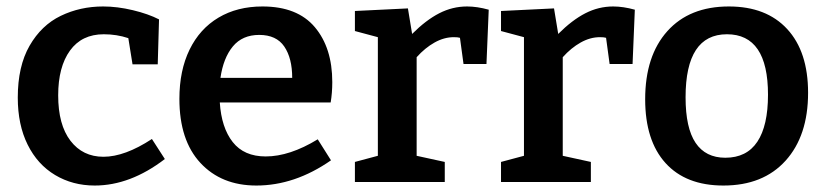

<svg xmlns="http://www.w3.org/2000/svg" viewBox="-20 -563 2556 594"><path d="M490 -71Q383 11 273 11Q205 11 150.5 -21.5Q96 -54 65.5 -115.5Q35 -177 35 -261Q35 -358 71.5 -421.5Q108 -485 168 -514Q228 -543 299 -543Q343 -543 391 -531.5Q439 -520 472 -503L468 -364H390L377 -445Q341 -457 301 -457Q233 -457 196.5 -406.5Q160 -356 160 -268Q160 -177 198 -127.5Q236 -78 300 -78Q366 -78 450 -133Z M963 -132 1004 -67Q892 11 773 11Q665 11 600 -59Q535 -129 535 -257Q535 -345 566.5 -409.5Q598 -474 656 -508.5Q714 -543 792 -543Q900 -543 954 -479Q1008 -415 1008 -309Q1008 -276 1003 -246H660Q665 -168 700 -123.5Q735 -79 802 -79Q876 -79 963 -132ZM662 -322H884Q884 -383 859.5 -419Q835 -455 782 -455Q730 -455 700.5 -419.5Q671 -384 662 -322Z M1492 -533 1485 -365H1414L1403 -446Q1397 -448 1384 -448Q1354 -448 1324.5 -431.5Q1295 -415 1269 -386V-81L1356 -62V0H1078V-62L1149 -81V-448L1078 -467V-529L1242 -537L1255 -458Q1298 -501 1339 -522Q1380 -543 1425 -543Q1456 -543 1492 -533Z M1944 -533 1937 -365H1866L1855 -446Q1849 -448 1836 -448Q1806 -448 1776.5 -431.5Q1747 -415 1721 -386V-81L1808 -62V0H1530V-62L1601 -81V-448L1530 -467V-529L1694 -537L1707 -458Q1750 -501 1791 -522Q1832 -543 1877 -543Q1908 -543 1944 -533Z M2480 -276Q2480 -143 2410.5 -66Q2341 11 2218 11Q2102 11 2039 -58.5Q1976 -128 1976 -256Q1976 -390 2044.5 -466.5Q2113 -543 2235 -543Q2351 -543 2415.5 -473Q2480 -403 2480 -276ZM2101 -262Q2101 -167 2132 -121Q2163 -75 2224 -75Q2290 -75 2323 -124.5Q2356 -174 2356 -270Q2356 -457 2229 -457Q2101 -457 2101 -262Z"/></svg>

Font: Bitter Pro SemiBold
Style: Regular
Weight: 600
Designer: Sol Matas, and Bitter project Authors
Foundry: Sol Matas
Version: Version 1.010